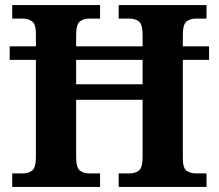

<svg xmlns="http://www.w3.org/2000/svg" viewBox="-20 -734 859 754"><path d="M28 0V-53H70Q91.1 -53 106.1 -64Q121 -75 121 -118V-499H18V-552H121V-600Q121 -640 105.5 -650.5Q90 -661 70 -661H28V-714H373V-661H330Q308.9 -661 293.9 -650Q279 -639 279 -596V-552H540V-596Q540 -639 525.1 -650Q510.1 -661 489 -661H446V-714H791V-661H749Q727.9 -661 712.9 -650Q698 -639 698 -596V-552H801V-499H698V-113Q698 -73 713.5 -63Q729 -53 749 -53H791V0H446V-53H489Q510.1 -53 525.1 -64Q540 -75 540 -118V-342H279V-118Q279 -75 293.9 -64Q308.9 -53 330 -53H373V0ZM279 -403H540V-499H279Z"/></svg>

Font: Noto Serif Test
Style: Regular
Weight: 400
Version: Version 1.000